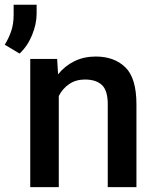

<svg xmlns="http://www.w3.org/2000/svg" viewBox="-65 -771 642 791"><path d="M284.7 -443.4Q247.6 -443.4 220.2 -424.8Q192.9 -406.2 177.2 -375.5V0H59.6V-528.3H170.4L174.3 -464.8Q202.1 -499.5 241.5 -518.8Q280.8 -538.1 329.1 -538.1Q405.8 -538.1 451.4 -493.7Q497.1 -449.2 497.1 -341.3V0H378.9V-341.8Q378.9 -398.4 354.7 -420.9Q330.6 -443.4 284.7 -443.4ZM85.9 -751.5V-714.8Q85.9 -672.4 67.1 -626.5Q48.3 -580.6 15.6 -550.3L-45.4 -586.9Q-28.3 -614.3 -18.6 -643.6Q-8.8 -672.9 -8.8 -710.4V-751.5Z"/></svg>

Font: Vazirmatn FD Medium
Style: Regular
Weight: 500
Designer: Saber Rastikerdar
Foundry: Saber Rastikerdar
Version: Version 33.003